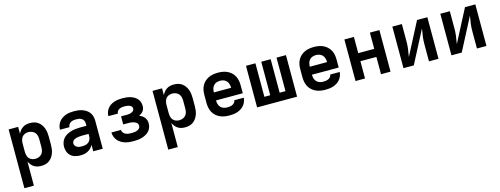

<svg xmlns="http://www.w3.org/2000/svg" viewBox="-18 -1316 6037 2320"><g transform="rotate(-15 3000.0 -156.5)"><path d="M81 215V-520H200V-434Q210 -455 224.5 -473.5Q239 -492 259 -505Q279 -518 302 -523Q325 -528 349 -528Q376 -528 402 -521.5Q428 -515 449.5 -499.5Q471 -484 486.5 -462Q502 -440 511 -415Q520 -390 523.5 -363.5Q527 -337 527 -310V-210Q527 -183 523.5 -156.5Q520 -130 511 -105Q502 -80 486.5 -58Q471 -36 449.5 -20.5Q428 -5 402 1.5Q376 8 349 8Q325 8 302 3Q279 -2 259 -15Q239 -28 224.5 -46.5Q210 -65 200 -86V215ZM301 -93Q323 -93 345 -101Q367 -109 382 -126Q397 -143 402.5 -165Q408 -187 408 -210V-310Q408 -333 402.5 -355Q397 -377 382 -394Q367 -411 345 -419Q323 -427 301 -427Q279 -427 258 -418.5Q237 -410 223.5 -393Q210 -376 205 -354Q200 -332 200 -310V-210Q200 -188 205 -166Q210 -144 223.5 -127Q237 -110 258 -101.5Q279 -93 301 -93Z M839 8Q807 8 775.5 0Q744 -8 720 -29Q696 -50 684.5 -80.5Q673 -111 673 -143Q673 -171 682 -199Q691 -227 710.5 -248.5Q730 -270 755.5 -283.5Q781 -297 808.5 -305Q836 -313 864.5 -316Q893 -319 922 -319H1000V-352Q1000 -370 991.5 -386Q983 -402 967.5 -411.5Q952 -421 934 -424Q916 -427 898 -427Q881 -427 864 -424Q847 -421 832 -412.5Q817 -404 807.5 -388.5Q798 -373 798 -356H679Q679 -356 679 -356Q679 -356 679 -356Q679 -382 687.5 -407.5Q696 -433 711.5 -453.5Q727 -474 749 -489Q771 -504 795.5 -513Q820 -522 846 -525Q872 -528 898 -528Q925 -528 951.5 -525Q978 -522 1003.5 -513Q1029 -504 1051.5 -489Q1074 -474 1089.5 -452.5Q1105 -431 1112 -405Q1119 -379 1119 -352V0H1000V-81Q989 -59 971.5 -41.5Q954 -24 932.5 -12.5Q911 -1 887 3.5Q863 8 839 8ZM886 -93Q907 -93 928 -97.5Q949 -102 966 -115Q983 -128 991.5 -148Q1000 -168 1000 -189V-218H922Q909 -218 895.5 -217Q882 -216 869 -214Q856 -212 843 -208.5Q830 -205 818.5 -198Q807 -191 799.5 -179.5Q792 -168 792 -155Q792 -139 801 -125.5Q810 -112 824 -104.5Q838 -97 854 -95Q870 -93 886 -93Z M1502 8Q1476 8 1449 5Q1422 2 1396.5 -6Q1371 -14 1347.5 -28.5Q1324 -43 1307 -63.5Q1290 -84 1280.5 -110Q1271 -136 1271 -163Q1271 -163 1271 -163Q1271 -163 1271 -163H1390Q1390 -145 1402 -129.5Q1414 -114 1430.5 -106Q1447 -98 1465.5 -95.5Q1484 -93 1502 -93Q1514 -93 1526 -93.5Q1538 -94 1550 -96.5Q1562 -99 1573.5 -103Q1585 -107 1594.5 -114Q1604 -121 1610 -132Q1616 -143 1616 -155Q1616 -167 1610.5 -178.5Q1605 -190 1595 -197Q1585 -204 1573 -208.5Q1561 -213 1549 -215.5Q1537 -218 1524.5 -219Q1512 -220 1500 -220H1434V-321H1500Q1511 -321 1521.5 -321.5Q1532 -322 1542.5 -324Q1553 -326 1563 -330Q1573 -334 1581.5 -340Q1590 -346 1595 -355.5Q1600 -365 1600 -376Q1600 -376 1600 -376Q1600 -376 1600 -376Q1600 -386 1595 -395Q1590 -404 1581.5 -410Q1573 -416 1563 -419Q1553 -422 1543 -424Q1533 -426 1523 -426.5Q1513 -427 1503 -427Q1486 -427 1470 -424.5Q1454 -422 1439.5 -414.5Q1425 -407 1415.5 -393.5Q1406 -380 1406 -363Q1406 -363 1406 -363Q1406 -363 1406 -363H1287Q1287 -363 1287 -363.5Q1287 -364 1287 -365Q1287 -390 1295.5 -414.5Q1304 -439 1320 -459Q1336 -479 1357.5 -492.5Q1379 -506 1403 -514Q1427 -522 1452 -525Q1477 -528 1503 -528Q1527 -528 1552 -525.5Q1577 -523 1600.5 -516.5Q1624 -510 1646 -498Q1668 -486 1685 -468Q1702 -450 1710.5 -426Q1719 -402 1719 -378Q1719 -361 1715 -344Q1711 -327 1701 -313.5Q1691 -300 1677 -289.5Q1663 -279 1648 -272Q1666 -264 1682.5 -253Q1699 -242 1711.5 -226.5Q1724 -211 1729.5 -191.5Q1735 -172 1735 -153Q1735 -126 1725.5 -100.5Q1716 -75 1698 -56Q1680 -37 1656.5 -24.5Q1633 -12 1607.5 -4.5Q1582 3 1555.5 5.5Q1529 8 1502 8Z M1881 215V-520H2000V-434Q2010 -455 2024.5 -473.5Q2039 -492 2059 -505Q2079 -518 2102 -523Q2125 -528 2149 -528Q2176 -528 2202 -521.5Q2228 -515 2249.5 -499.5Q2271 -484 2286.5 -462Q2302 -440 2311 -415Q2320 -390 2323.5 -363.5Q2327 -337 2327 -310V-210Q2327 -183 2323.5 -156.5Q2320 -130 2311 -105Q2302 -80 2286.5 -58Q2271 -36 2249.5 -20.5Q2228 -5 2202 1.5Q2176 8 2149 8Q2125 8 2102 3Q2079 -2 2059 -15Q2039 -28 2024.5 -46.5Q2010 -65 2000 -86V215ZM2101 -93Q2123 -93 2145 -101Q2167 -109 2182 -126Q2197 -143 2202.5 -165Q2208 -187 2208 -210V-310Q2208 -333 2202.5 -355Q2197 -377 2182 -394Q2167 -411 2145 -419Q2123 -427 2101 -427Q2079 -427 2058 -418.5Q2037 -410 2023.5 -393Q2010 -376 2005 -354Q2000 -332 2000 -310V-210Q2000 -188 2005 -166Q2010 -144 2023.5 -127Q2037 -110 2058 -101.5Q2079 -93 2101 -93Z M2703 8Q2673 8 2643 3Q2613 -2 2585.5 -14.5Q2558 -27 2535.5 -47.5Q2513 -68 2499 -94Q2485 -120 2479 -150Q2473 -180 2473 -210V-310Q2473 -340 2478.5 -369.5Q2484 -399 2498 -425.5Q2512 -452 2534.5 -472.5Q2557 -493 2584 -505.5Q2611 -518 2640.5 -523Q2670 -528 2700 -528Q2730 -528 2759.5 -523Q2789 -518 2816 -505.5Q2843 -493 2865.5 -472.5Q2888 -452 2902 -425.5Q2916 -399 2921.5 -369.5Q2927 -340 2927 -310V-210H2592Q2592 -187 2598 -164.5Q2604 -142 2619.5 -125Q2635 -108 2657.5 -100.5Q2680 -93 2703 -93Q2719 -93 2736 -95.5Q2753 -98 2768 -105Q2783 -112 2794 -125.5Q2805 -139 2806 -155H2925Q2923 -130 2913.5 -105.5Q2904 -81 2887.5 -61.5Q2871 -42 2849.5 -28Q2828 -14 2803.5 -6Q2779 2 2753.5 5Q2728 8 2703 8ZM2592 -310H2808Q2808 -333 2802 -355.5Q2796 -378 2781 -395Q2766 -412 2744.5 -419.5Q2723 -427 2700 -427Q2677 -427 2655.5 -419.5Q2634 -412 2619 -395Q2604 -378 2598 -355.5Q2592 -333 2592 -310Z M3050 0V-520H3168V-101H3241V-520H3359V-101H3432V-520H3550V0Z M3903 8Q3873 8 3843 3Q3813 -2 3785.5 -14.5Q3758 -27 3735.5 -47.5Q3713 -68 3699 -94Q3685 -120 3679 -150Q3673 -180 3673 -210V-310Q3673 -340 3678.5 -369.5Q3684 -399 3698 -425.5Q3712 -452 3734.5 -472.5Q3757 -493 3784 -505.5Q3811 -518 3840.5 -523Q3870 -528 3900 -528Q3930 -528 3959.5 -523Q3989 -518 4016 -505.5Q4043 -493 4065.5 -472.5Q4088 -452 4102 -425.5Q4116 -399 4121.5 -369.5Q4127 -340 4127 -310V-210H3792Q3792 -187 3798 -164.5Q3804 -142 3819.5 -125Q3835 -108 3857.5 -100.5Q3880 -93 3903 -93Q3919 -93 3936 -95.5Q3953 -98 3968 -105Q3983 -112 3994 -125.5Q4005 -139 4006 -155H4125Q4123 -130 4113.5 -105.5Q4104 -81 4087.5 -61.5Q4071 -42 4049.5 -28Q4028 -14 4003.5 -6Q3979 2 3953.5 5Q3928 8 3903 8ZM3792 -310H4008Q4008 -333 4002 -355.5Q3996 -378 3981 -395Q3966 -412 3944.5 -419.5Q3923 -427 3900 -427Q3877 -427 3855.5 -419.5Q3834 -412 3819 -395Q3804 -378 3798 -355.5Q3792 -333 3792 -310Z M4281 0V-520H4400V-317H4600V-520H4719V0H4600V-216H4400V0Z M4881 0V-520H5000V-312Q5000 -287 4999 -262Q4998 -237 4994.5 -212.5Q4991 -188 4986.5 -163.5Q4982 -139 4979 -114L5190 -520H5319V0H5200V-208Q5200 -233 5201 -258Q5202 -283 5205.5 -307.5Q5209 -332 5213.5 -356.5Q5218 -381 5221 -406L5010 0Z M5481 0V-520H5600V-312Q5600 -287 5599 -262Q5598 -237 5594.5 -212.5Q5591 -188 5586.5 -163.5Q5582 -139 5579 -114L5790 -520H5919V0H5800V-208Q5800 -233 5801 -258Q5802 -283 5805.5 -307.5Q5809 -332 5813.5 -356.5Q5818 -381 5821 -406L5610 0Z"/></g></svg>

Font: Iosevka Custom Extended
Style: Bold
Weight: 700
Width: 7
Monospace: yes
Designer: Belleve Invis
Foundry: Belleve Invis
Version: Version 11.2.4; ttfautohint (v1.8.4)